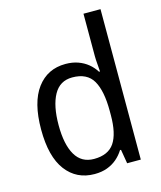

<svg xmlns="http://www.w3.org/2000/svg" viewBox="-115 -844 788 937"><g transform="rotate(-15 279.5 -375.0)"><path d="M247 10Q156 10 103 -60Q50 -130 50 -267Q50 -404 103 -475Q156 -546 247 -546Q282 -546 310 -536Q338 -526 359.5 -508.5Q381 -491 396 -467H401Q400 -484 398 -506.5Q396 -529 396 -545V-760H482V0H413L401 -71H396Q381 -47 360 -29Q339 -11 311 -0.5Q283 10 247 10ZM263 -62Q335 -62 366 -108Q397 -154 397 -248V-269Q397 -370 367 -422Q337 -474 262 -474Q199 -474 168.5 -418.5Q138 -363 138 -266Q138 -168 169 -115Q200 -62 263 -62Z"/></g></svg>

Font: Noto Sans Arabic SemiCondensed
Style: Regular
Weight: 400
Width: 4
Designer: Monotype Design Team, Nadine Chahine, Nizar Qandah and Khaled Hosny
Foundry: Monotype Imaging Inc.
Version: Version 2.012